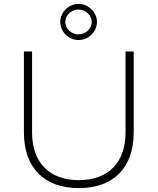

<svg xmlns="http://www.w3.org/2000/svg" viewBox="-20 -964 811 988"><path d="M384 -944C333 -944 290 -900 290 -851C290 -801 333 -758 384 -758C436 -758 479 -801 479 -851C479 -900 436 -944 384 -944ZM384 -915C420 -915 452 -886 452 -851C452 -816 420 -787 384 -787C347 -787 316 -816 316 -851C316 -886 347 -915 384 -915ZM145 -283V-699H103V-283C103 -101 207 4 386 4C564 4 668 -101 668 -283V-699H626V-283C626 -127 537 -37 386 -37C234 -37 145 -127 145 -283Z"/></svg>

Font: Montserrat arm ExtraLight
Style: Regular
Weight: 275
Designer: Julieta Ulanovsky
Foundry: Julieta Ulanovsky
Version: Version 6.000;PS 006.000;hotconv 1.0.88;makeotf.lib2.5.64775